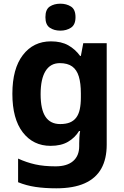

<svg xmlns="http://www.w3.org/2000/svg" viewBox="-20 -780 672 1040"><path d="M256 -556Q312 -556 350 -534.5Q388 -513 414 -477H418L431 -546H558V4Q558 81 528.5 133.5Q499 186 438.5 213Q378 240 285 240Q222 240 172 232.5Q122 225 78 207V79Q124 100 171 110.5Q218 121 281 121Q343 121 376 92.5Q409 64 409 12V-3Q409 -15 410 -35Q411 -55 414 -70H408Q386 -34 348.5 -12Q311 10 254 10Q160 10 103.5 -63Q47 -136 47 -272Q47 -408 104 -482Q161 -556 256 -556ZM304 -438Q253 -438 226.5 -395Q200 -352 200 -270Q200 -187 226.5 -147.5Q253 -108 306 -108Q337 -108 358 -116.5Q379 -125 392.5 -142.5Q406 -160 412 -187.5Q418 -215 418 -252V-274Q418 -329 407 -365.5Q396 -402 371 -420Q346 -438 304 -438ZM307 -760Q340 -760 364.5 -744.5Q389 -729 389 -687Q389 -646 364.5 -630Q340 -614 307 -614Q273 -614 249.5 -630Q226 -646 226 -687Q226 -729 249.5 -744.5Q273 -760 307 -760Z"/></svg>

Font: Noto Sans Syriac Eastern
Style: Bold
Weight: 700
Designer: Patrick Giasson and the Monotype Design Team
Foundry: Monotype Imaging Inc.
Version: Version 3.001